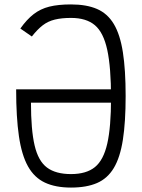

<svg xmlns="http://www.w3.org/2000/svg" viewBox="-20 -834 640 868"><path d="M301 -814Q371 -814 418.5 -793.5Q466 -773 494.5 -725.5Q523 -678 535.5 -598Q548 -518 548 -400Q548 -282 535.5 -202Q523 -122 494.5 -74.5Q466 -27 418.5 -6.5Q371 14 301 14Q231 14 183 -8.5Q135 -31 106.5 -82Q78 -133 65.5 -218.5Q53 -304 53 -430H517V-370H120Q120 -247 136.5 -176.5Q153 -106 192.5 -76.5Q232 -47 301 -47Q370 -47 409 -78.5Q448 -110 465 -185Q482 -260 482 -391Q482 -529 465 -608Q448 -687 409 -720Q370 -753 301 -753Q259 -753 228 -745.5Q197 -738 173 -719.5Q149 -701 124 -669L72 -705Q101 -746 132 -770Q163 -794 203 -804Q243 -814 301 -814Z"/></svg>

Font: Victor Mono Light
Style: Regular
Weight: 300
Monospace: yes
Designer: Rune Bjørnerås
Version: Version 1.561;gftools[0.9.30]